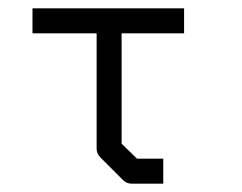

<svg xmlns="http://www.w3.org/2000/svg" viewBox="-20 -490 580 461"><path d="M58 -410V-470H422V-410H272V-145L309 -109H372V-49H296Q284 -49 275 -58L221 -112Q212 -121 212 -133V-410Z"/></svg>

Font: IBM 3270
Style: Regular
Weight: 400
Monospace: yes
Version: Version 2.3.1